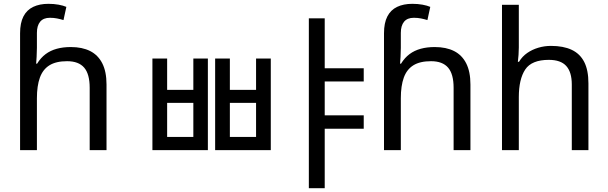

<svg xmlns="http://www.w3.org/2000/svg" viewBox="-20 -785 3178 1004"><path d="M85 -611Q85 -665 102.5 -699Q120 -733 153.5 -749Q187 -765 233 -765Q262 -765 286.5 -760.5Q311 -756 327 -749L312 -680Q296 -685 278.5 -688.5Q261 -692 241 -692Q207 -692 190 -671.5Q173 -651 173 -613V-535Q173 -513 171.5 -488Q170 -463 169 -452H174Q193 -483 218.5 -502Q244 -521 277 -530Q310 -539 350 -539Q410 -539 451.5 -518Q493 -497 515 -453.5Q537 -410 537 -343V0H449V-326Q449 -398 420 -431.5Q391 -465 331 -465Q273 -465 238.5 -443.5Q204 -422 188.5 -379Q173 -336 173 -271V0H85Z M777 -479H854V-315H991V-479H1067V0H777ZM854 -247V-69H991V-247ZM1105 -479H1182V-315H1319V-479H1396V0H1105ZM1182 -247V-69H1319V-247Z M1653 -428H1882V-359H1653ZM1653 -182H1882V-112H1653ZM1595 -689H1678V199H1595Z M1988 -611Q1988 -665 2005.5 -699Q2023 -733 2056.5 -749Q2090 -765 2136 -765Q2165 -765 2189.5 -760.5Q2214 -756 2230 -749L2215 -680Q2199 -685 2181.5 -688.5Q2164 -692 2144 -692Q2110 -692 2093 -671.5Q2076 -651 2076 -613V-535Q2076 -513 2074.5 -488Q2073 -463 2072 -452H2077Q2096 -483 2121.5 -502Q2147 -521 2180 -530Q2213 -539 2253 -539Q2313 -539 2354.5 -518Q2396 -497 2418 -453.5Q2440 -410 2440 -343V0H2352V-326Q2352 -398 2323 -431.5Q2294 -465 2234 -465Q2176 -465 2141.5 -443.5Q2107 -422 2091.5 -379Q2076 -336 2076 -271V0H1988Z M2693 -537Q2693 -518 2691.5 -498Q2690 -478 2688 -462H2694Q2711 -490 2737 -508Q2763 -526 2795 -535.5Q2827 -545 2861 -545Q2926 -545 2969.5 -524.5Q3013 -504 3035 -461Q3057 -418 3057 -349V0H2970V-343Q2970 -408 2941 -440Q2912 -472 2850 -472Q2760 -472 2726.5 -421.5Q2693 -371 2693 -277V0H2605V-760H2693Z"/></svg>

Font: hexlkorean05
Style: Book
Weight: 400
Designer: Jelle Bosma - Monotype Design Team
Foundry: Monotype Imaging Inc.
Version: Version 2.003